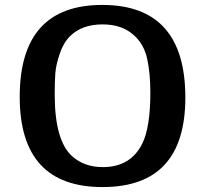

<svg xmlns="http://www.w3.org/2000/svg" viewBox="-20 -737 834 779"><path d="M60 -344Q60 -717 395 -717Q732 -717 732 -341Q732 22 396 22Q60 22 60 -344ZM202 -353Q202 -164 275 -101Q324 -59 397 -59Q511 -59 558 -156Q590 -222 590 -362Q590 -442 576.5 -501Q563 -560 521 -596Q474 -638 396 -638Q312 -638 264 -590Q237 -563 222 -518Q207 -473 204.5 -440Q202 -407 202 -359Z"/></svg>

Font: CMU Sans Serif
Style: Bold
Weight: 700
Version: Version 0.7.0